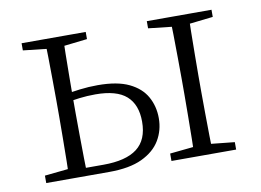

<svg xmlns="http://www.w3.org/2000/svg" viewBox="-61 -598 933 687"><g transform="rotate(-10 405.5 -254.0)"><path d="M164 0V-29H268Q350 -29 390.5 -60Q431 -91 431 -157Q431 -219 395.5 -250.5Q360 -282 283 -282Q253 -282 224.5 -278.5Q196 -275 167 -269V-300Q199 -305 231.5 -309Q264 -313 297 -313Q368 -313 410.5 -292.5Q453 -272 472.5 -237Q492 -202 492 -159Q492 -115 470.5 -79Q449 -43 403.5 -21.5Q358 0 284 0ZM139 0Q140 -24 140.5 -64.5Q141 -105 141.5 -148.5Q142 -192 142 -226V-283Q142 -316 141.5 -359.5Q141 -403 140.5 -443.5Q140 -484 139 -508H205Q204 -484 203.5 -443.5Q203 -403 202.5 -359.5Q202 -316 202 -282V-226Q202 -192 202.5 -148.5Q203 -105 203.5 -64.5Q204 -24 205 0ZM593 0Q595 -24 595.5 -64.5Q596 -105 596.5 -148.5Q597 -192 597 -226V-283Q597 -316 596.5 -359.5Q596 -403 595.5 -443.5Q595 -484 593 -508H661Q660 -484 659.5 -443.5Q659 -403 658.5 -359.5Q658 -316 658 -283V-226Q658 -192 658.5 -148.5Q659 -105 659.5 -64.5Q660 -24 661 0ZM55 -482V-508H288V-482L183 -470H162ZM510 0V-27L618 -38H639L745 -27V0ZM510 -482V-508H745V-482L639 -470H618ZM55 0V-27L162 -38H175V0Z"/></g></svg>

Font: Source Han Serif JP VF
Style: Regular
Weight: 250
Designer: Ryoko NISHIZUKA 西塚涼子 (kana & ideographs); Frank Grießhammer (Latin, Greek & Cyrillic); Wenlong ZHANG 张文龙 (bopomofo); San
Foundry: Adobe
Version: Version 2.001;hotconv 1.1.0;makeotfexe 2.6.0